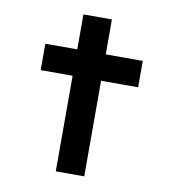

<svg xmlns="http://www.w3.org/2000/svg" viewBox="-78 -748 748 817"><g transform="rotate(10 296.5 -339.0)"><path d="M217 0V-678H340V0ZM79 -413V-527H500V-413Z"/></g></svg>

Font: Lexend Giga Medium
Style: Regular
Weight: 500
Designer: Bonnie Shaver-Troup, Thomas Jockin
Foundry: Lexend
Version: Version 1.007